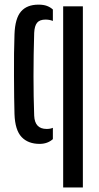

<svg xmlns="http://www.w3.org/2000/svg" viewBox="-20 -628 438 848"><path d="M44 -124Q43 -155 42.5 -199.5Q42 -244 41.8 -294Q41.5 -344 42 -391.8Q42.5 -439.5 44 -476.5Q46.5 -547 72.8 -577.2Q99 -607.5 150 -607.5Q172 -607.5 187 -602Q202 -596.5 213.5 -586V-535.5Q199 -541.5 181 -541.5Q155.5 -541.5 144 -527.8Q132.5 -514 131 -483Q128 -385.5 128 -292.2Q128 -199 131 -117Q133.5 -58.5 186 -58.5Q202.5 -58.5 213.5 -63.5V-13.5Q190 7.5 155 7.5Q104 7.5 75.2 -23Q46.5 -53.5 44 -124ZM259 200V-600H346V200Z"/></svg>

Font: Big Shoulders Stencil Display SemiBold
Style: Regular
Weight: 600
Designer: Patric King
Foundry: XO Type Co
Version: Version 1.000